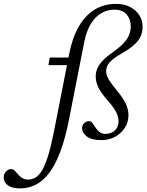

<svg xmlns="http://www.w3.org/2000/svg" viewBox="-202 -730 774 1014"><path d="M53.5 -386 61 -426H191L183 -386ZM162 -96.5Q142 5 115.2 74.5Q88.5 144 55.8 186Q23 228 -15 246.5Q-53 265 -95.5 265Q-139 265 -160.8 248.5Q-182.5 232 -182.5 206.5Q-182.5 190.5 -171.2 176.8Q-160 163 -143 163Q-133 163 -124 171.8Q-115 180.5 -104 193.5Q-93 206.5 -80.2 212.5Q-67.5 218.5 -55 218.5Q-34 218.5 -15.5 208.2Q3 198 19.5 170.8Q36 143.5 51.5 94.2Q67 45 82.5 -33L163.5 -446Q180 -530.5 213.8 -589.2Q247.5 -648 297.2 -678.8Q347 -709.5 410.5 -709.5Q454 -709.5 485.5 -693Q517 -676.5 534 -649.2Q551 -622 551 -589Q551 -545 525.5 -513.2Q500 -481.5 444.5 -450Q407.5 -429 389 -412.5Q370.5 -396 364.5 -381.8Q358.5 -367.5 358.5 -352.5Q358.5 -342 363 -329.5Q367.5 -317 379.5 -299Q391.5 -281 414.5 -253Q449 -211.5 462.8 -181Q476.5 -150.5 476.5 -122.5Q476.5 -85 457.2 -55Q438 -25 405.5 -7.5Q373 10 332.5 10Q280.5 10 256 -9.5Q231.5 -29 231.5 -53Q231.5 -63 236.2 -71.5Q241 -80 249.8 -85.2Q258.5 -90.5 270.5 -90.5Q277 -90.5 282.8 -84.5Q288.5 -78.5 300.5 -59.5Q312.5 -40.5 325.2 -31.8Q338 -23 354.5 -23Q374.5 -23 390.2 -31Q406 -39 415 -54Q424 -69 424 -90.5Q424 -112.5 411.8 -137.2Q399.5 -162 364 -202.5Q328.5 -243 316 -271.2Q303.5 -299.5 303.5 -325Q303.5 -350 313 -370.8Q322.5 -391.5 343.5 -412.8Q364.5 -434 399.5 -458.5Q434.5 -483.5 453.8 -505.2Q473 -527 480.8 -548.2Q488.5 -569.5 488.5 -591.5Q488.5 -628.5 466.8 -653.8Q445 -679 402 -679Q364 -679 332 -660Q300 -641 277.2 -603.2Q254.5 -565.5 243 -508.5Z"/></svg>

Font: Newsreader 18pt
Style: Italic
Weight: 400
Italic angle: -17°
Version: Version 1.003